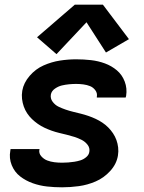

<svg xmlns="http://www.w3.org/2000/svg" viewBox="-20 -791 616 819"><path d="M245 8Q280 8 316.5 3Q353 -2 388 -17Q423 -32 450 -61.5Q477 -91 483 -127Q486 -145 484 -162Q482 -179 476.5 -194Q471 -209 462 -222.5Q453 -236 441.5 -247.5Q430 -259 416.5 -268Q403 -277 388 -284Q373 -291 357 -296.5Q341 -302 325 -306Q309 -310 292.5 -314Q276 -318 260 -323.5Q244 -329 229.5 -336Q215 -343 204.5 -357Q194 -371 197 -388Q200 -403 214.5 -413Q229 -423 244 -426.5Q259 -430 274.5 -431.5Q290 -433 305 -433Q320 -433 335.5 -431Q351 -429 364.5 -423.5Q378 -418 387 -405.5Q396 -393 393 -378V-375H516Q517 -379 518 -382Q523 -414 512 -443Q501 -472 478.5 -491Q456 -510 427.5 -520.5Q399 -531 368 -534.5Q337 -538 305 -538Q270 -538 235 -532.5Q200 -527 166 -512Q132 -497 106.5 -467.5Q81 -438 75 -404Q72 -386 74 -369Q76 -352 81.5 -336.5Q87 -321 96 -307.5Q105 -294 116.5 -283Q128 -272 141.5 -262.5Q155 -253 170 -246Q185 -239 200.5 -233.5Q216 -228 232.5 -224Q249 -220 265.5 -216Q282 -212 297.5 -207Q313 -202 328 -194.5Q343 -187 353.5 -173.5Q364 -160 361 -143Q359 -130 347.5 -120.5Q336 -111 323 -107Q310 -103 297 -101Q284 -99 271 -98Q258 -97 245 -97Q228 -97 212 -99Q196 -101 181.5 -106.5Q167 -112 156 -124.5Q145 -137 148 -153Q148 -154 149 -155H25Q24 -152 24 -148Q18 -116 30 -86.5Q42 -57 66 -38.5Q90 -20 119.5 -9.5Q149 1 180.5 4.5Q212 8 245 8ZM221 -560 349 -696 432 -567 530 -624 419 -771H299L138 -632Z"/></svg>

Font: Iosevka Sparkle
Style: Bold Italic
Weight: 700
Italic angle: -9°
Designer: Belleve Invis
Foundry: Belleve Invis
Version: Version 4.5.0; ttfautohint (v1.8.3)